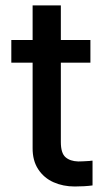

<svg xmlns="http://www.w3.org/2000/svg" viewBox="-20 -677 390 704"><path d="M311.5 -447.3H203.1V-156.2Q203.1 -115.7 220 -100.8Q236.8 -85.9 266.6 -85Q280.3 -85 309.6 -86.9Q312.5 -87.9 319.3 -87.9V2.9Q290 6.8 253.9 6.8Q211.4 6.8 176.3 -8.8Q141.1 -24.4 120.1 -56.4Q99.1 -88.4 99.6 -134.8V-447.3H21.5V-530.3H99.6V-657.2H203.1V-530.3H311.5Z"/></svg>

Font: Pretendard Medium
Style: Regular
Weight: 500
Designer: Base glyphs from Inter by Rasmus Andersson; Hangeul glyphs from Noto Sans CJK(Source Han Sans) by Jang Soo-young and Kan
Foundry: Kil Hyung-jin
Version: Version 1.309